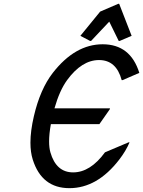

<svg xmlns="http://www.w3.org/2000/svg" viewBox="-20 -980 753 1010"><path d="M661.6 -231.4Q642.1 -185.5 607.4 -140.6Q491.7 9.8 345.2 9.8Q199.7 9.8 152.3 -140.6Q140.1 -179.2 140.1 -229.5Q140.1 -291 158.2 -368.7Q191.4 -511.2 257.8 -596.7Q375 -747.1 520 -747.1Q666 -747.1 712.9 -596.7L625 -558.6H620.1Q591.8 -664.1 501 -664.1Q410.2 -664.1 333 -558.6Q293.5 -504.4 266.6 -410.2H558.6L557.6 -405.3L502.9 -327.1H247.6Q238.3 -275.4 238.3 -236.3Q238.3 -202.6 245.1 -178.7Q275.4 -73.2 364.7 -73.2Q455.1 -73.2 532.2 -178.7L656.7 -231.4ZM402.8 -791.5 506.8 -918.9 602.1 -960H606.9L672.4 -791.5L609.4 -764.6H604.5L554.7 -866.2L459 -764.6H454.1Z"/></svg>

Font: Nova Script
Style: Regular
Weight: 400
Italic angle: -13°
Version: Version 2.001